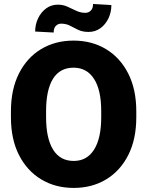

<svg xmlns="http://www.w3.org/2000/svg" viewBox="-20 -922 730 952"><path d="M655.8 -369.6V-340.8Q655.8 -231.9 616.2 -153.6Q576.7 -75.2 506.6 -32.7Q436.5 9.8 345.7 9.8Q254.4 9.8 184.1 -32.7Q113.8 -75.2 74 -153.6Q34.2 -231.9 34.2 -340.8V-369.6Q34.2 -478.5 73.7 -557.1Q113.3 -635.7 183.3 -678.2Q253.4 -720.7 344.7 -720.7Q435.5 -720.7 505.9 -678.2Q576.2 -635.7 616 -557.1Q655.8 -478.5 655.8 -369.6ZM481.9 -340.8V-370.6Q481.9 -476.1 446 -531.2Q410.2 -586.4 344.7 -586.4Q276.9 -586.4 242.7 -531.2Q208.5 -476.1 208.5 -370.6V-340.8Q208.5 -236.3 243.2 -180.2Q277.8 -124 345.7 -124Q411.1 -124 446.5 -180.2Q481.9 -236.3 481.9 -340.8ZM441.4 -902.3 532.2 -897Q532.2 -861.3 517.8 -831.1Q503.4 -800.8 478 -782.2Q452.6 -763.7 419.4 -763.7Q389.2 -763.7 367.9 -773.9Q346.7 -784.2 327.4 -794.4Q308.1 -804.7 283.2 -804.7Q268.1 -804.7 257.1 -793.9Q246.1 -783.2 246.1 -760.7L154.3 -765.6Q154.3 -800.3 168.7 -830.8Q183.1 -861.3 208.5 -880.1Q233.9 -898.9 267.1 -898.9Q292.5 -898.9 314.5 -888.9Q336.4 -878.9 357.9 -868.7Q379.4 -858.4 402.8 -858.4Q418.5 -858.4 429.9 -869.1Q441.4 -879.9 441.4 -902.3Z"/></svg>

Font: Vazirmatn UI FD Black
Style: Regular
Weight: 900
Designer: Saber Rastikerdar
Foundry: Saber Rastikerdar
Version: Version 33.003